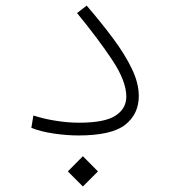

<svg xmlns="http://www.w3.org/2000/svg" viewBox="-20 -486 626 691"><path d="M262.2 1.5Q220.7 1.5 173.6 -5.4Q126.5 -12.2 92.8 -25.9L100.1 -70.3Q137.7 -58.1 181.2 -51.3Q224.6 -44.4 264.6 -44.4Q356.9 -44.4 395.8 -69.8Q434.6 -95.2 434.6 -138.2Q434.6 -193.8 384 -270Q333.5 -346.2 257.3 -439L292 -465.8Q345.2 -403.8 387.7 -346.7Q430.2 -289.6 454.8 -238Q479.5 -186.5 479.5 -140.6Q479.5 -75.7 430.7 -37.1Q381.8 1.5 262.2 1.5ZM278.3 185.1 224.1 130.9 278.3 76.2 332.5 130.9Z"/></svg>

Font: Cascadia Mono ExtraLight
Style: Regular
Weight: 200
Monospace: yes
Designer: Aaron Bell
Foundry: Saja Typeworks
Version: Version 2404.023; ttfautohint (v1.8.4)